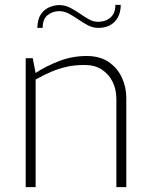

<svg xmlns="http://www.w3.org/2000/svg" viewBox="-20 -772 624 792"><path d="M86 0V-532H115L127 -471Q169 -499 223.5 -520Q278 -541 337 -541Q392 -541 428 -516.5Q464 -492 482.5 -452.5Q501 -413 501 -368V0H460V-365Q460 -403 444.5 -434.5Q429 -466 400 -485Q371 -504 329 -504Q288 -504 255 -496.5Q222 -489 191.5 -476Q161 -463 127 -444V0ZM134 -657Q135 -693 148.5 -713Q162 -733 183 -742Q204 -751 224 -751Q248 -751 268.5 -740.5Q289 -730 308.5 -716.5Q328 -703 346.5 -692.5Q365 -682 385 -682Q415 -682 435.5 -699.5Q456 -717 456 -752H478Q478 -709 453.5 -683Q429 -657 385 -657Q363 -657 343 -667.5Q323 -678 303.5 -691.5Q284 -705 264.5 -715.5Q245 -726 224 -726Q198 -726 177 -710Q156 -694 156 -657Z"/></svg>

Font: Exo Thin ExtraLight
Style: Regular
Weight: 250
Version: Version 2.000